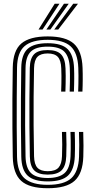

<svg xmlns="http://www.w3.org/2000/svg" viewBox="-20 -1004 507 1033"><path d="M236.8 8.7Q137.9 8.7 94.2 -30.7Q50.5 -70.1 48.7 -160.7Q47.3 -240.8 46.8 -316.4Q46.2 -392.1 46.7 -471.1Q47.2 -550 48.6 -640Q50.1 -732.1 94.9 -770.1Q139.7 -808.1 236.5 -808.1Q333.7 -808.1 377.4 -769Q421 -730 424.2 -639.3Q424.9 -623.4 425 -607.3Q425.2 -591.2 425.1 -575.2Q424.9 -559.1 424.6 -543.1Q424.2 -527 423.5 -511H400.6Q401.4 -532.3 401.8 -553.7Q402.3 -575.1 402.2 -596.5Q402.1 -617.9 401.3 -638.7Q398.3 -720 359.8 -754.9Q321.3 -789.8 236.5 -789.8Q151.6 -789.8 112.2 -755.7Q72.7 -721.7 71.6 -639.3Q70.6 -559.5 70.1 -479.8Q69.5 -400 69.9 -320.6Q70.2 -241.1 71.6 -161.4Q73.2 -77.1 113.5 -43.3Q153.9 -9.6 236.8 -9.6Q324.1 -9.6 363.2 -44.8Q402.3 -80.1 405.3 -161.4Q406.5 -191 406.4 -224.8Q406.2 -258.6 404.9 -294.2H427.8Q429.3 -252.7 429.2 -220Q429.1 -187.4 428.2 -160.7Q425.2 -70.3 380.9 -30.8Q336.7 8.7 236.8 8.7ZM236.8 -27.9Q161.9 -27.9 128.9 -58.9Q95.9 -89.9 94.5 -161.4Q93 -249.2 92.5 -324.6Q92 -400 92.6 -475.6Q93.1 -551.2 94.4 -639.3Q95.4 -710.8 128.7 -741.1Q161.9 -771.5 236.5 -771.5Q312.3 -771.5 344.1 -739.5Q375.9 -707.6 378.4 -637.7Q378.9 -623.6 379.2 -609.7Q379.4 -595.8 379.3 -580.8Q379.1 -565.9 378.8 -548.7Q378.4 -531.6 377.7 -511H354.8Q356 -542.9 356.2 -565.4Q356.5 -587.9 356.3 -604.9Q356.2 -621.9 355.5 -637.3Q353.5 -696.5 327.4 -724.8Q301.3 -753.1 236.5 -753.1Q172.7 -753.1 145.5 -726.1Q118.3 -699.2 117.4 -638.7Q116.4 -556.8 115.7 -481.3Q114.9 -405.7 115.2 -328.1Q115.5 -250.5 117.4 -162Q118.8 -100.7 146.2 -73.5Q173.6 -46.3 236.8 -46.3Q297.1 -46.3 326.8 -72.2Q356.5 -98.2 359.5 -163Q360.3 -180.2 360.5 -202.2Q360.8 -224.1 360.4 -247.9Q360.1 -271.7 359.1 -294.2H382Q383.1 -268.9 383.3 -245.4Q383.5 -221.9 383.4 -201Q383.2 -180.1 382.4 -162.4Q379.4 -91.4 346.2 -59.6Q313 -27.9 236.8 -27.9ZM236.8 -64.6Q186.4 -64.6 164 -87.4Q141.6 -110.2 140.6 -162Q138.9 -244.6 138.4 -319.7Q137.8 -394.9 138.3 -472.3Q138.8 -549.7 140.3 -638.7Q141.4 -689.6 163.4 -712.2Q185.3 -734.7 236.5 -734.7Q285.7 -734.7 308.1 -711.9Q330.6 -689.1 332.5 -636Q333.4 -616.3 333.5 -595.4Q333.5 -574.5 333.1 -553.1Q332.7 -531.8 331.9 -511H309Q309.9 -533.9 310.3 -555.1Q310.6 -576.2 310.6 -596.2Q310.5 -616.2 309.6 -636Q308.2 -679 291.3 -697.7Q274.3 -716.4 236.5 -716.4Q199.5 -716.4 181.9 -698.7Q164.3 -681 163.2 -637.7Q161.5 -558 160.9 -482.6Q160.2 -407.1 160.8 -329Q161.3 -250.8 163.2 -163Q164.3 -119.3 181.8 -101.1Q199.3 -82.9 236.8 -82.9Q277.7 -82.9 295 -102.4Q312.2 -121.9 313.6 -164Q314.9 -192.9 314.8 -226.3Q314.6 -259.7 313.3 -294.2H336.2Q337.5 -259.7 337.7 -225.9Q337.8 -192.1 336.5 -164Q334.6 -111.4 311.7 -88Q288.8 -64.6 236.8 -64.6ZM187.2 -845 274.3 -983.9H299.9L208.9 -845ZM271.6 -845 373.9 -983.9H399.5L293.3 -845ZM229.5 -845 324.1 -983.9H349.7L251 -845Z"/></svg>

Font: Big Shoulders Inline Text Thin
Style: Regular
Weight: 100
Designer: Patric King
Foundry: XO Type Co
Version: Version 2.002